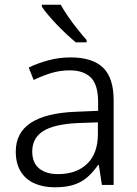

<svg xmlns="http://www.w3.org/2000/svg" viewBox="-20 -786 584 816"><path d="M280 -542Q373 -542 418 -498.5Q463 -455 463 -360V0H413L400 -85H397Q377 -56 352.5 -34Q328 -12 294.5 -1Q261 10 213 10Q163 10 125.5 -7Q88 -24 67.5 -58Q47 -92 47 -142Q47 -222 111 -264Q175 -306 302 -311L397 -315V-351Q397 -426 366 -456.5Q335 -487 277 -487Q235 -487 197.5 -475.5Q160 -464 123 -446L102 -499Q139 -517 185 -529.5Q231 -542 280 -542ZM310 -263Q209 -258 163 -228.5Q117 -199 117 -142Q117 -94 146.5 -70Q176 -46 226 -46Q305 -46 350.5 -90Q396 -134 396 -216V-266ZM238 -766Q250 -744 269 -716.5Q288 -689 309.5 -662Q331 -635 348 -616V-606H302Q284 -621 263 -640.5Q242 -660 222 -681Q202 -702 185 -722Q168 -742 158 -757V-766Z"/></svg>

Font: Noto Sans Oriya Light
Style: Regular
Weight: 300
Version: Version 2.003